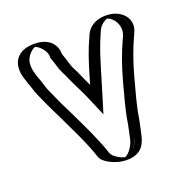

<svg xmlns="http://www.w3.org/2000/svg" viewBox="-119 -689 854 875"><g transform="rotate(-20 308.5 -252.0)"><path d="M50 -484V-477C50 -464 53 -448 58 -431L68 -403C71 -396 73 -388 76 -379C85 -347 93 -337 106 -306C121 -270 140 -236 156 -201C190 -129 225 -59 251 19C258 41 293 60 317 68C382 91 420 41 431 -7C436 -32 440 -44 446 -77C457 -148 474 -200 491 -266C509 -333 530 -392 556 -449L561 -460C582 -510 550 -555 518 -570C468 -592 423 -559 408 -527L403 -516C397 -500 392 -493 386 -477C359 -409 339 -332 315 -255C292 -309 257 -371 236 -425C229 -449 224 -462 217 -483V-484C217 -529 179 -568 134 -568C89 -568 50 -529 50 -484ZM65 -484V-477C65 -465 67 -453 72 -436L82 -408C85 -401 87 -393 90 -383C99 -352 106 -344 120 -312C134 -277 154 -242 170 -207C204 -136 239 -65 265 14C269 27 299 46 322 54C403 84 418 -11 431 -79C442 -151 459 -205 476 -270C494 -338 515 -397 542 -455L547 -466C564 -507 539 -544 512 -556C472 -574 434 -548 422 -521L417 -510C410 -494 406 -487 400 -472C373 -405 353 -329 329 -251L317 -211L301 -249C285 -286 264 -324 247 -363C236 -389 228 -398 222 -421C215 -445 209 -459 202 -481V-484C202 -521 170 -553 133 -553C96 -553 65 -521 65 -484ZM65 -484C65 -521 96 -553 133 -553C170 -553 202 -521 202 -484V-481C209 -459 215 -445 222 -421C228 -398 236 -389 247 -363C264 -324 285 -286 301 -249L317 -211L329 -251C353 -329 373 -405 400 -472C406 -487 410 -494 417 -510L422 -521C434 -548 472 -574 512 -556C539 -544 564 -507 547 -466L542 -455C515 -397 494 -338 476 -270C459 -205 442 -151 431 -79C425 -48 421 -35 416 -10C405 36 374 73 322 54C299 46 269 27 265 14C239 -65 204 -136 170 -207C154 -242 134 -277 120 -312C106 -344 99 -352 90 -383C87 -393 85 -401 82 -408L72 -436C67 -453 65 -465 65 -477ZM50 -484C50 -529 89 -568 134 -568C179 -568 217 -530 217 -483C224 -463 229 -449 236 -425C242 -405 249 -397 261 -369C277 -331 299 -293 315 -255C339 -332 359 -409 386 -477C392 -493 397 -500 403 -516L408 -527C423 -559 468 -592 518 -570C551 -555 582 -510 561 -460L556 -449C530 -392 509 -333 491 -266C474 -200 457 -148 446 -77C440 -44 436 -34 431 -7C419 42 381 91 317 68C293 59 258 42 251 19C225 -59 190 -129 156 -201C140 -236 121 -270 106 -306C93 -337 85 -347 76 -379C73 -388 71 -396 68 -403L58 -431C52 -449 50 -464 50 -477ZM85 -484C85 -526 124 -552 133 -553C142 -552 182 -526 182 -484V-482C189 -460 194 -448 201 -423C209 -401 216 -393 227 -366C244 -327 265 -290 281 -252L321 -158L350 -253C374 -330 394 -407 421 -475C427 -490 431 -497 437 -513L442 -524C451 -545 477 -561 485 -562C512 -557 547 -511 527 -463L522 -452C495 -394 474 -335 456 -268C439 -203 422 -150 411 -78C405 -46 401 -33 396 -8C388 27 360 56 348 59C326 56 291 34 286 17C260 -61 224 -133 190 -204C174 -239 154 -274 140 -309C126 -341 120 -349 111 -381C108 -390 106 -398 103 -405L93 -433C88 -450 85 -464 85 -477ZM30 -484V-477C30 -465 32 -452 38 -434L47 -406C50 -399 53 -390 56 -381C65 -350 71 -341 85 -309C100 -274 119 -239 135 -204C169 -132 205 -63 231 16C239 43 297 72 342 74C428 78 443 24 451 -9C456 -34 460 -46 466 -78C477 -150 494 -203 511 -268C529 -335 550 -394 577 -452L582 -463C607 -522 560 -572 498 -577C425 -583 396 -543 387 -524L382 -513C376 -497 371 -489 365 -474C344 -422 327 -364 310 -305C300 -325 291 -345 282 -366C271 -393 262 -402 256 -423C249 -447 244 -461 237 -482V-484C237 -519 213 -568 133 -568C53 -568 30 -519 30 -484Z"/></g></svg>

Font: Blanket
Style: Black
Weight: 900
Foundry: Cannot Into Space Fonts
Version: Version 0.9